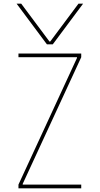

<svg xmlns="http://www.w3.org/2000/svg" viewBox="-20 -1020 540 1040"><path d="M70 -1000H95L248 -795H252L405 -1000H430L266 -780H234ZM80 0V-20L397 -706V-710H80V-730H420V-710L103 -24V-20H420V0Z"/></svg>

Font: M PLUS 1 Code Thin
Style: Regular
Weight: 250
Designer: Coji Morishita
Foundry: UNDERFOREST DESIGN
Version: Version 1.002